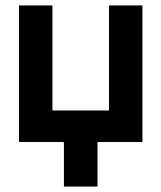

<svg xmlns="http://www.w3.org/2000/svg" viewBox="-20 -520 590 703"><path d="M214 0H49.5V-500H172V-115.5H379V-500H501.5V0H337V163H214Z"/></svg>

Font: Overused Grotesk SemiBold
Style: Regular
Weight: 610
Version: Version 0.004